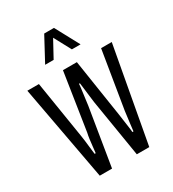

<svg xmlns="http://www.w3.org/2000/svg" viewBox="-176 -822 831 920"><g transform="rotate(-30 239.5 -361.5)"><path d="M103 0 6 -526H70L121 -208Q123 -199 125 -180Q127 -161 129.5 -140.5Q132 -120 134 -103H140Q142 -119 144 -139Q146 -159 148.5 -177.5Q151 -196 154 -208L203 -526H280L329 -208Q331 -195 333.5 -176Q336 -157 339 -137.5Q342 -118 343 -103H349Q351 -120 353.5 -141Q356 -162 358.5 -180.5Q361 -199 362 -208L414 -526H473L377 0H308L256 -318Q254 -333 251.5 -353.5Q249 -374 246.5 -395Q244 -416 242 -431H237Q236 -415 233 -394Q230 -373 227.5 -352.5Q225 -332 223 -318L171 0ZM142 -591 213 -723H267L338 -591H290L225 -712H255L189 -591Z"/></g></svg>

Font: Archivo ExtraCondensed Light
Style: Regular
Weight: 300
Width: 2
Designer: Hector Gatti
Foundry: Omnibus-Type
Version: Version 2.001